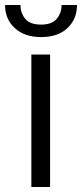

<svg xmlns="http://www.w3.org/2000/svg" viewBox="-46 -746 327 766"><path d="M153.8 -528.3V0H79.1V-528.3ZM199.7 -726.1H261.2Q261.2 -669.9 223.1 -634Q185.1 -598.1 118.2 -598.1Q51.8 -598.1 12.9 -634Q-25.9 -669.9 -25.9 -726.1H35.6Q35.6 -694.8 54.2 -671.4Q72.8 -647.9 118.2 -647.9Q161.6 -647.9 180.7 -671.4Q199.7 -694.8 199.7 -726.1Z"/></svg>

Font: Vazirmatn UI Light
Style: Regular
Weight: 300
Designer: Saber Rastikerdar
Foundry: Saber Rastikerdar
Version: Version 33.003